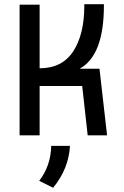

<svg xmlns="http://www.w3.org/2000/svg" viewBox="-20 -642 588 911"><path d="M358 -316H452L488 0H396L370 -234H168V0H73V-620H168V-318Q275 -318 327.5 -398.5Q380 -479 380 -615V-622H473V-615Q473 -379 358 -316ZM232 249 166 216Q221 145 223 50H312Q306 159 232 249Z"/></svg>

Font: Gulax
Style: Regular
Weight: 400
Designer: Morgan Gilbert
Foundry: VTF
Version: Version 1.001;hotconv 1.0.109;makeotfexe 2.5.65596